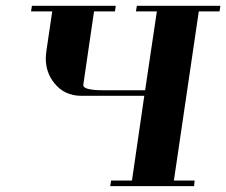

<svg xmlns="http://www.w3.org/2000/svg" viewBox="-20 -635 772 655"><path d="M85.9 -596.2 88.9 -615.2H375L372.1 -596.2H300.8L264.2 -346.2Q261.2 -327.1 333 -327.1H475.1L515.1 -596.2H443.8L446.8 -615.2H731.9L729 -596.2H658.2L573.2 -19H644L642.1 0H356L358.9 -19H430.2L472.2 -308.1H257.8Q198.7 -308.1 164.1 -353Q136.2 -388.2 136.2 -436Q136.2 -443.4 138.2 -460.9L158.2 -596.2Z"/></svg>

Font: Hjet
Style: Italic
Weight: 400
Designer: T. Christopher White
Version: Version 1.2